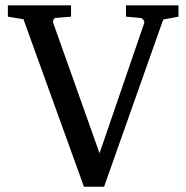

<svg xmlns="http://www.w3.org/2000/svg" viewBox="-20 -691 706 727"><path d="M598.1 -617.2 374 16.1H297.9L68.8 -618.2L9.8 -627.9V-670.9H249V-627.9L189.9 -623Q184.6 -622.1 182.1 -615.7Q179.7 -609.4 181.2 -605L356.9 -110.8L525.9 -603Q527.8 -608.9 523.2 -615.5Q518.6 -622.1 512.2 -623L457 -627.9V-670.9H655.8V-627.9Z"/></svg>

Font: BabelStone Ogham Pictish
Style: Bold Italic
Weight: 700
Italic angle: -30°
Designer: Andrew West
Foundry: BabelStone
Version: Version 1.02 March 14, 2022